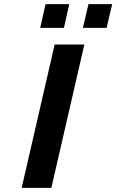

<svg xmlns="http://www.w3.org/2000/svg" viewBox="-20 -911 564 931"><path d="M382 -776 409 -891H524L497 -776ZM175 -776 201 -891H316L290 -776ZM85 0 245 -695H389L229 0Z"/></svg>

Font: Coval
Style: ExtraBold Italic
Weight: 800
Foundry: Context Ltd
Version: Version 001.000